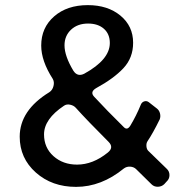

<svg xmlns="http://www.w3.org/2000/svg" viewBox="-20 -725 703 750"><path d="M622 -6Q612 4 597 4.5Q582 5 572 -5L512 -64Q503 -73 489 -74Q475 -75 464 -67Q376 5 277 5Q183 5 120 -51Q57 -107 57 -191Q57 -294 173 -365Q185 -373 189 -389Q193 -405 186 -417Q141 -487 141 -547Q141 -617 191.5 -661Q242 -705 323 -705Q401 -705 450.5 -664Q500 -623 500 -558Q500 -499 462 -458.5Q424 -418 356 -381Q330 -366 348 -347Q396 -295 464 -228Q477 -215 489 -234Q512 -272 530 -316Q534 -326 543.5 -329Q553 -332 561 -326L593 -301Q602 -294 605 -282Q608 -270 604 -259Q577 -204 556 -173Q551 -165 552 -153.5Q553 -142 559 -136L631 -66Q642 -56 642 -41Q642 -26 631 -16ZM232 -548Q232 -506 267 -448Q283 -424 309 -437Q409 -492 409 -557Q409 -592 386 -612.5Q363 -633 324 -633Q283 -633 257.5 -609Q232 -585 232 -548ZM281 -82Q343 -82 401 -129Q426 -149 404 -171Q320 -255 276 -304Q268 -313 254 -316Q240 -319 230 -312Q152 -260 152 -200Q152 -148 189 -115Q226 -82 281 -82Z"/></svg>

Font: Trueno
Style: Round
Weight: 400
Designer: Julieta Ulanovsky, Jasper
Foundry: Julieta Ulanovsky, Cannot Into Space Fonts
Version: Version 3.001